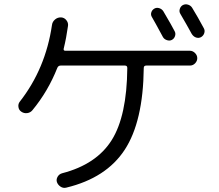

<svg xmlns="http://www.w3.org/2000/svg" viewBox="-20 -858 1040 911"><path d="M880.9 -546.9H673.8Q662.1 -546.9 662.1 -535.2Q659.2 -281.2 571.8 -147.5Q484.4 -13.7 294.9 32.2Q280.3 36.1 267.6 27.8Q254.9 19.5 250 5.9Q246.1 -6.8 253.4 -19.5Q260.7 -32.2 275.4 -36.1Q437.5 -78.1 509.8 -192.9Q582 -307.6 584 -535.2Q584 -546.9 573.2 -546.9H267.6Q256.8 -546.9 252 -536.1Q208 -424.8 133.8 -335Q124 -323.2 108.9 -321.3Q93.8 -319.3 81.1 -328.1Q69.3 -335.9 67.4 -350.6Q65.4 -365.2 74.2 -376Q196.3 -532.2 226.6 -739.3Q228.5 -754.9 241.2 -765.6Q253.9 -776.4 270.5 -775.4Q285.2 -774.4 294.9 -762.2Q304.7 -750 302.7 -735.4Q294.9 -678.7 282.2 -627Q280.3 -617.2 290 -617.2H880.9Q894.5 -617.2 905.3 -606.4Q916 -595.7 916 -582Q916 -568.4 905.8 -557.6Q895.5 -546.9 880.9 -546.9ZM754.9 -804.7Q796.9 -733.4 808.6 -710Q814.5 -699.2 810.5 -687Q806.6 -674.8 795.9 -668.9Q785.2 -663.1 772 -667.5Q758.8 -671.9 752.9 -682.6Q712.9 -756.8 701.2 -776.4Q694.3 -787.1 697.8 -798.8Q701.2 -810.5 711.9 -816.9Q722.7 -823.2 735.4 -819.3Q748 -815.4 754.9 -804.7ZM847.7 -834Q859.4 -839.8 872.1 -835.9Q884.8 -832 891.6 -821.3Q918 -778.3 947.3 -723.6Q953.1 -712.9 949.2 -700.7Q945.3 -688.5 933.6 -681.6Q921.9 -675.8 909.7 -680.2Q897.5 -684.6 889.6 -697.3Q870.1 -733.4 835.9 -792Q829.1 -802.7 833 -815.4Q836.9 -828.1 847.7 -834Z"/></svg>

Font: Rounded-X Mgen+ 1mn regular
Style: Regular
Weight: 400
Designer: [Source Han Sans]
Ryoko NISHIZUKA  (kana & ideographs); Paul D. Hunt (Latin, Greek & Cyrillic); Wenlong ZHANG  (bopomofo
Version: Version 1.059.20150602